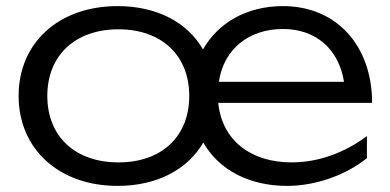

<svg xmlns="http://www.w3.org/2000/svg" viewBox="-20 -596 1278 629"><path d="M921 13C1015 13 1114 -23 1182 -78V-150C1110 -97 1026 -64 935 -64C801 -64 707 -137 695 -259H1199C1199 -447 1082 -576 907 -576C789 -576 695 -522 645 -434C594 -523 494 -576 365 -576C174 -576 41 -457 41 -282C41 -107 174 13 365 13C494 13 594 -40 646 -129C697 -40 795 13 921 13ZM368 -64C226 -64 135 -149 135 -282C135 -414 226 -500 368 -500C510 -500 600 -414 600 -282C600 -149 510 -64 368 -64ZM907 -501C1016 -501 1090 -434 1107 -328H697C713 -436 796 -501 907 -501Z"/></svg>

Font: Bounded Light
Style: Regular
Weight: 300
Designer: Vlad Churkin
Version: Version 3.0